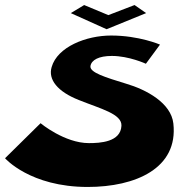

<svg xmlns="http://www.w3.org/2000/svg" viewBox="-44 -725 736 762"><path d="M290 -705 237 -673 379 -609 536 -673 490 -705 386 -665ZM397 -584C298 -584 184 -539 161 -459C146 -409 185 -361 269 -328C356 -293 440 -273 438 -226C435 -161 353 -157 309 -157C212 -157 117 -236 117 -236L-24 -97C-24 -97 75 17 304 17C494 17 664 -57 644 -235C635 -316 538 -369 456 -393C375 -418 311 -437 315 -463C319 -487 348 -503 400 -503C468 -503 535 -472 535 -472L591 -548C591 -548 508 -584 397 -584Z"/></svg>

Font: Hussar Milosc
Style: Bold
Weight: 700
Foundry: Cannot Into Space Fonts
Version: Version 1.02